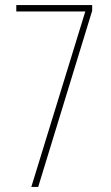

<svg xmlns="http://www.w3.org/2000/svg" viewBox="-20 -734 434 754"><path d="M103 0H130L342 -692V-714H44V-689H315Z"/></svg>

Font: Noto Sans Myanmar UI ExtraCondensed Thin
Style: Regular
Weight: 100
Width: 2
Designer: Monotype Design Team
Foundry: Monotype Imaging Inc.
Version: Version 2.103